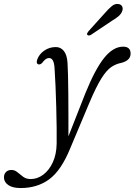

<svg xmlns="http://www.w3.org/2000/svg" viewBox="-129 -702 680 971"><path d="M303 -231Q353 -354 398.5 -410Q444 -466 493.5 -466Q531.5 -466 531.5 -431Q531.5 -396 484.5 -384Q457.5 -379 433.8 -363Q410 -347 384 -305.8Q358 -264.5 324 -184.5L226 48.5Q180.5 160 120.2 204.5Q60 249 -25 249Q-65.5 249 -87.2 233.8Q-109 218.5 -109 195Q-109 178.5 -98.8 168Q-88.5 157.5 -71 157.5Q-54.5 157.5 -41 169Q-27.5 180.5 -12 192Q3.5 203.5 26 203.5Q60.5 203.5 90 181.2Q119.5 159 138 119Q156.5 79 157.5 25Q158 -6.5 157.5 -55.5Q157 -104.5 155.5 -160Q154 -215.5 151.8 -267.2Q149.5 -319 147 -355.5Q144.5 -408.5 119 -408.5Q103 -408.5 88 -388.5Q76.5 -373.5 65.5 -376.5Q52 -380.5 59.5 -401.5Q69 -428 94.8 -446Q120.5 -464 153.5 -464Q178 -464 194 -444.2Q210 -424.5 212.5 -383.5Q214 -363 215 -321.8Q216 -280.5 216.5 -227.5Q217 -174.5 217 -118.2Q217 -62 217 -12.5ZM401 -635.5Q421 -658.5 437 -671.5Q453 -684.5 470.5 -681.5Q484.5 -679.5 489.2 -668.5Q494 -657.5 488.5 -644.5Q483 -630.5 469.5 -619.2Q456 -608 436.5 -596.5L330.5 -525.5Q326 -523 320.8 -522.5Q315.5 -522 313 -525.5Q309.5 -529 312 -534Q314.5 -539 318.5 -544Z"/></svg>

Font: Fraunces 9pt Soft Light
Style: Italic
Weight: 300
Italic angle: -16°
Version: Version 1.000;[0bf87f6ff]